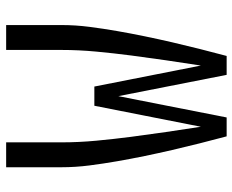

<svg xmlns="http://www.w3.org/2000/svg" viewBox="-88 -688 775 640"><g transform="rotate(-90 300.0 -367.5)"><path d="M166 0Q154 -45 142.5 -90.5Q131 -136 120.5 -181.5Q110 -227 100.5 -273Q91 -319 83 -365Q75 -411 69 -457.5Q63 -504 63 -551V-735H146V-551Q146 -493 151.5 -434.5Q157 -376 164.5 -318Q172 -260 180.5 -202Q189 -144 198 -86L268 -441H332L402 -86Q411 -144 419.5 -202Q428 -260 435.5 -318Q443 -376 448.5 -434.5Q454 -493 454 -551V-735H537V-551Q537 -504 531 -457.5Q525 -411 517 -365Q509 -319 499.5 -273Q490 -227 479.5 -181.5Q469 -136 457.5 -90.5Q446 -45 434 0H371L300 -361L229 0Z"/></g></svg>

Font: Bmono
Style: Regular
Weight: 400
Monospace: yes
Designer: Belleve Invis
Foundry: Belleve Invis
Version: Version 11.2.2; ttfautohint (v1.8.2)